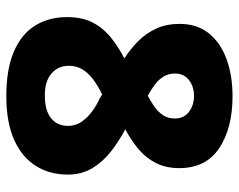

<svg xmlns="http://www.w3.org/2000/svg" viewBox="-96 -668 774 623"><g transform="rotate(90 291.5 -357.0)"><path d="M293 -724Q396 -724 461 -681Q526 -638 526 -551Q526 -508 509.5 -475.5Q493 -443 464.5 -419Q436 -395 400 -376Q436 -357 469.5 -331.5Q503 -306 525 -271Q547 -236 547 -189Q547 -131 519 -86Q491 -41 434.5 -15.5Q378 10 292 10Q205 10 148 -14.5Q91 -39 63.5 -83.5Q36 -128 36 -187Q36 -237 54 -271Q72 -305 102.5 -329.5Q133 -354 170 -373Q139 -393 113.5 -418.5Q88 -444 73 -477Q58 -510 58 -552Q58 -609 88.5 -647Q119 -685 172 -704.5Q225 -724 293 -724ZM194 -193Q194 -158 219 -136.5Q244 -115 290 -115Q340 -115 364.5 -135.5Q389 -156 389 -190Q389 -215 375 -235Q361 -255 340.5 -269.5Q320 -284 300 -293L287 -301Q260 -288 239 -272.5Q218 -257 206 -237.5Q194 -218 194 -193ZM292 -599Q261 -599 240 -582.5Q219 -566 219 -537Q219 -517 228.5 -501Q238 -485 254.5 -472.5Q271 -460 291 -449Q310 -459 326.5 -470.5Q343 -482 354 -498Q365 -514 365 -537Q365 -566 343.5 -582.5Q322 -599 292 -599Z"/></g></svg>

Font: Noto Sans Khmer ExtraBold
Style: Regular
Weight: 800
Version: Version 2.003